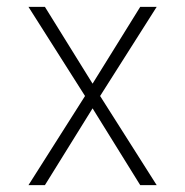

<svg xmlns="http://www.w3.org/2000/svg" viewBox="-20 -540 540 560"><path d="M63 0 228 -260 63 -520H111L250 -296L389 -520H437L272 -260L437 0H389L250 -224L111 0Z"/></svg>

Font: Iosevka SS04 Extralight
Style: Regular
Weight: 200
Monospace: yes
Designer: Belleve Invis
Foundry: Belleve Invis
Version: Version 19.0.0; ttfautohint (v1.8.4)